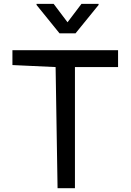

<svg xmlns="http://www.w3.org/2000/svg" viewBox="-20 -992 688 1012"><path d="M273.1 -638.5 283.4 0H375V-638.5H602.3V-727.3H45.5V-649.1ZM172.6 -965.9 293.7 -816.4H378.2L499.6 -965.9V-971.6H409.4L335.9 -874.6L262.8 -971.6H172.6Z"/></svg>

Font: Inter 465
Style: Regular
Weight: 400
Designer: Rasmus Andersson
Foundry: rsms
Version: Version 3.019;Glyphs 3.1.2 (3151)